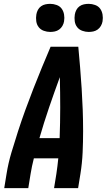

<svg xmlns="http://www.w3.org/2000/svg" viewBox="-20 -978 554 998"><path d="M2 0 14 -74Q23 -130 39.5 -185.5Q56 -241 74 -296.5Q92 -352 112 -407Q132 -462 153.5 -517Q175 -572 197.5 -626.5Q220 -681 243 -735H387Q392 -681 396.5 -626.5Q401 -572 404.5 -517Q408 -462 410 -407Q412 -352 412 -296.5Q412 -241 409.5 -185.5Q407 -130 398 -74L386 0H261L273 -74Q276 -94 278.5 -114.5Q281 -135 283 -155H156Q151 -135 146.5 -114.5Q142 -94 139 -74L127 0ZM290 -260Q293 -340 293 -419Q293 -498 291 -577Q262 -498 235 -419Q208 -340 185 -260ZM441 -812Q424 -812 407.5 -818Q391 -824 381 -837Q371 -850 368.5 -867.5Q366 -885 369 -903Q371 -915 377 -926.5Q383 -938 393.5 -945.5Q404 -953 416.5 -955.5Q429 -958 441 -958Q458 -958 474.5 -952Q491 -946 500.5 -933Q510 -920 513 -902.5Q516 -885 513 -867Q511 -855 504.5 -843.5Q498 -832 487.5 -824.5Q477 -817 465 -814.5Q453 -812 441 -812ZM241 -812Q224 -812 207.5 -818Q191 -824 181 -837Q171 -850 168.5 -867.5Q166 -885 169 -903Q171 -915 177 -926.5Q183 -938 193.5 -945.5Q204 -953 216.5 -955.5Q229 -958 241 -958Q258 -958 274.5 -952Q291 -946 300.5 -933Q310 -920 313 -902.5Q316 -885 313 -867Q311 -855 304.5 -843.5Q298 -832 287.5 -824.5Q277 -817 265 -814.5Q253 -812 241 -812Z"/></svg>

Font: Iosevka Term Curly Extrabold
Style: Italic
Weight: 800
Italic angle: -9°
Designer: Belleve Invis
Foundry: Belleve Invis
Version: Version 32.3.0